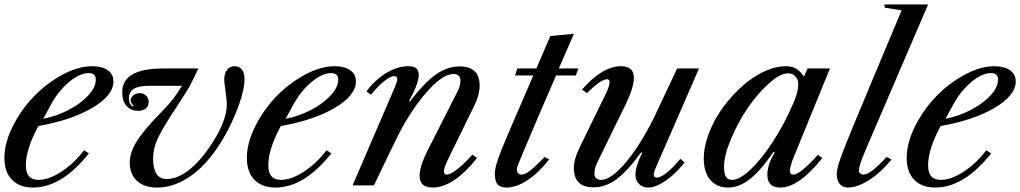

<svg xmlns="http://www.w3.org/2000/svg" viewBox="-20 -840 4623 870"><path d="M397.9 -540Q442.4 -540 468.3 -521.7Q494.1 -503.4 494.1 -471.2Q494.1 -408.2 399.2 -351.8Q304.2 -295.4 153.8 -269Q97.2 -163.6 97.2 -91.8Q97.2 -57.6 111.3 -41.3Q125.5 -24.9 154.8 -24.9Q201.2 -24.9 258.8 -62.5Q316.4 -100.1 360.8 -159.2L382.8 -145Q259.8 9.8 129.9 9.8Q68.4 9.8 34.2 -25.4Q0 -60.5 0 -125Q0 -191.9 37.6 -267.1Q75.2 -342.3 132.3 -401.9Q189.5 -461.4 261.5 -500.7Q333.5 -540 397.9 -540ZM208 -360.8 175.8 -301.8Q236.8 -313.5 292 -342.5Q347.2 -371.6 380.6 -408.4Q414.1 -445.3 414.1 -479Q414.1 -508.8 381.8 -508.8Q340.3 -508.8 291 -466.8Q241.7 -424.8 208 -360.8Z M583 -356 585.9 -359.9Q575.2 -369.6 571.8 -383.8Q571.8 -397.5 584 -407.7Q596.2 -418 613.8 -418Q629.9 -418 641.8 -406.7Q653.8 -395.5 653.8 -377.9Q653.8 -359.4 640.9 -348.6Q627.9 -337.9 606 -337.9Q573.2 -337.9 553.5 -360.1Q533.7 -382.3 533.7 -420.9Q533.7 -476.1 580.1 -502.9Q626.5 -529.8 722.7 -529.8H878.9Q853 -473.1 835.7 -443.1Q818.4 -413.1 763.7 -330.1Q711.4 -250.5 692.6 -207.3Q673.8 -164.1 673.8 -122.1Q673.8 -28.8 734.9 -28.8Q784.7 -28.8 838.6 -71.5Q892.6 -114.3 945.8 -198.2Q1007.8 -296.9 1007.8 -367.2Q1007.8 -387.2 1002 -426.3Q996.1 -465.3 996.1 -480Q996.1 -507.3 1009 -523.7Q1022 -540 1043.9 -540Q1064.9 -540 1076.4 -524.7Q1087.9 -509.3 1087.9 -481.9Q1087.9 -434.1 1060.3 -358.2Q1032.7 -282.2 988.8 -208Q925.3 -101.6 848.9 -45.9Q772.5 9.8 690.9 9.8Q633.8 9.8 600.8 -20.5Q567.9 -50.8 567.9 -103Q567.9 -149.9 601.1 -202.1Q634.3 -254.4 714.8 -335.9Q745.6 -367.2 763.4 -390.4Q781.2 -413.6 804.7 -451.2H656.7Q607.9 -451.2 585.9 -437.5Q564 -423.8 564 -394Q564 -368.2 583 -356Z M1496.6 -540Q1541 -540 1566.9 -521.7Q1592.8 -503.4 1592.8 -471.2Q1592.8 -408.2 1497.8 -351.8Q1402.8 -295.4 1252.4 -269Q1195.8 -163.6 1195.8 -91.8Q1195.8 -57.6 1210 -41.3Q1224.1 -24.9 1253.4 -24.9Q1299.8 -24.9 1357.4 -62.5Q1415 -100.1 1459.5 -159.2L1481.4 -145Q1358.4 9.8 1228.5 9.8Q1167 9.8 1132.8 -25.4Q1098.6 -60.5 1098.6 -125Q1098.6 -191.9 1136.2 -267.1Q1173.8 -342.3 1231 -401.9Q1288.1 -461.4 1360.1 -500.7Q1432.1 -540 1496.6 -540ZM1306.6 -360.8 1274.4 -301.8Q1335.4 -313.5 1390.6 -342.5Q1445.8 -371.6 1479.2 -408.4Q1512.7 -445.3 1512.7 -479Q1512.7 -508.8 1480.5 -508.8Q1439 -508.8 1389.6 -466.8Q1340.3 -424.8 1306.6 -360.8Z M1829.6 -540Q1855 -540 1866.2 -530.5Q1877.4 -521 1877.4 -500Q1877.4 -462.4 1833.5 -381.8L1837.4 -379.9Q1901.9 -464.8 1954.3 -502Q2006.8 -539.1 2062.5 -539.1Q2153.3 -539.1 2153.3 -452.1Q2153.3 -409.7 2128.4 -359.9L2011.7 -121.1Q1991.7 -82 1991.7 -63Q1991.7 -48.8 2003.4 -48.8Q2020.5 -48.8 2051.5 -72.8Q2082.5 -96.7 2120.6 -139.2L2141.6 -124Q2035.2 9.8 1940.4 9.8Q1881.3 9.8 1881.3 -43Q1881.3 -85.9 1917.5 -158.2L2053.7 -426.8Q2066.4 -453.1 2066.4 -475.1Q2066.4 -489.3 2058.1 -497.1Q2049.8 -504.9 2034.7 -504.9Q1983.9 -504.9 1908 -416.5Q1832 -328.1 1767.6 -193.8L1674.3 0H1577.6L1769.5 -445.8Q1780.3 -472.7 1780.3 -480Q1780.3 -495.1 1766.6 -495.1Q1749.5 -495.1 1720.5 -471.9Q1691.4 -448.7 1660.6 -410.2L1640.6 -425.8Q1678.7 -478 1730 -509Q1781.2 -540 1829.6 -540Z M2313.5 -498 2324.2 -529.8H2410.6L2473.6 -676.8L2580.6 -687L2512.2 -529.8H2600.6L2589.4 -498H2499.5L2416.5 -305.2Q2329.6 -102.1 2325.2 -87.9Q2322.3 -79.1 2322.3 -73.2Q2322.3 -48.8 2344.2 -48.8Q2358.9 -48.8 2382.8 -67.4Q2406.7 -85.9 2448.2 -128.9L2468.3 -117.2Q2420.4 -56.6 2369.9 -23.4Q2319.3 9.8 2275.4 9.8Q2246.1 9.8 2234.1 -4.9Q2222.2 -19.5 2222.2 -53.2Q2222.2 -75.7 2235.4 -115.2Q2248.5 -154.8 2291.5 -254.9L2396.5 -498Z M2640.1 -418 2617.2 -434.1Q2709.5 -540 2793.5 -540Q2852.1 -540 2852.1 -487.8Q2852.1 -444.3 2817.4 -372.1L2686 -103Q2673.3 -75.7 2673.3 -53.2Q2673.3 -40 2681.9 -32.5Q2690.4 -24.9 2703.1 -24.9Q2751.5 -24.9 2822.5 -112.3Q2893.6 -199.7 2957 -335.9L3048.3 -529.8H3147.5L2953.1 -84Q2942.4 -60.1 2942.4 -46.9Q2942.4 -41.5 2946.5 -38.3Q2950.7 -35.2 2956.1 -35.2Q2973.6 -35.2 3002.7 -58.6Q3031.7 -82 3062.5 -120.1L3082 -104Q3042 -52.7 2996.8 -21.5Q2951.7 9.8 2916.5 9.8Q2892.1 9.8 2875.7 -6.1Q2859.4 -22 2859.4 -47.9Q2859.4 -86.4 2890.1 -147.9L2885.3 -149.9Q2822.8 -64 2773.4 -27.6Q2724.1 8.8 2669.4 8.8Q2580.1 8.8 2580.1 -79.1Q2580.1 -117.7 2605.5 -169.9L2722.2 -409.2Q2742.2 -448.7 2742.2 -467.8Q2742.2 -481 2730.5 -481Q2716.8 -481 2692.6 -464.4Q2668.5 -447.8 2640.1 -418Z M3540 -540Q3567.9 -540 3586.4 -529.5Q3605 -519 3623 -493.2L3639.2 -529.8H3740.7L3568.8 -108.9Q3559.1 -77.6 3559.1 -67.9Q3559.1 -48.8 3574.7 -48.8Q3605 -48.8 3686 -138.2L3706.1 -124Q3599.6 9.8 3516.1 9.8Q3457 9.8 3457 -47.9Q3457 -95.2 3490.7 -148.9L3484.9 -151.9Q3426.3 -66.4 3377.7 -28.3Q3329.1 9.8 3278.8 9.8Q3227.5 9.8 3198.2 -25.1Q3168.9 -60.1 3168.9 -122.1Q3168.9 -166.5 3185.1 -215.8Q3201.2 -265.1 3228.3 -311Q3255.4 -356.9 3292.7 -398.9Q3330.1 -440.9 3370.4 -471.9Q3410.6 -502.9 3455.3 -521.5Q3500 -540 3540 -540ZM3297.9 -24.9Q3331.1 -24.9 3380.9 -71.8Q3430.7 -118.7 3482.9 -199.2Q3535.2 -279.8 3574.7 -372.1Q3597.2 -423.3 3597.2 -458Q3597.2 -480.5 3584 -494.1Q3570.8 -507.8 3550.8 -507.8Q3514.6 -507.8 3463.4 -461.4Q3412.1 -415 3367.9 -350.1Q3323.7 -285.2 3292.2 -210.2Q3260.7 -135.3 3260.7 -83Q3260.7 -52.7 3269.3 -38.8Q3277.8 -24.9 3297.9 -24.9Z M3989.3 -805.2 3987.3 -819.8H4185.5L3964.4 -305.2Q3904.3 -167 3887.9 -125.2Q3871.6 -83.5 3871.6 -66.9Q3871.6 -59.1 3878.2 -54Q3884.8 -48.8 3892.6 -48.8Q3906.7 -48.8 3930.2 -65.4Q3953.6 -82 3997.6 -128.9L4019.5 -117.2Q3970.7 -57.1 3917.5 -23.7Q3864.3 9.8 3822.3 9.8Q3798.3 9.8 3784.9 -6.6Q3771.5 -22.9 3771.5 -51.8Q3771.5 -79.1 3797.4 -147.2Q3823.2 -215.3 3928.2 -465.8L4065.4 -793Z M4486.3 -540Q4530.8 -540 4556.6 -521.7Q4582.5 -503.4 4582.5 -471.2Q4582.5 -408.2 4487.5 -351.8Q4392.6 -295.4 4242.2 -269Q4185.5 -163.6 4185.5 -91.8Q4185.5 -57.6 4199.7 -41.3Q4213.9 -24.9 4243.2 -24.9Q4289.6 -24.9 4347.2 -62.5Q4404.8 -100.1 4449.2 -159.2L4471.2 -145Q4348.1 9.8 4218.3 9.8Q4156.7 9.8 4122.6 -25.4Q4088.4 -60.5 4088.4 -125Q4088.4 -191.9 4126 -267.1Q4163.6 -342.3 4220.7 -401.9Q4277.8 -461.4 4349.9 -500.7Q4421.9 -540 4486.3 -540ZM4296.4 -360.8 4264.2 -301.8Q4325.2 -313.5 4380.4 -342.5Q4435.5 -371.6 4469 -408.4Q4502.4 -445.3 4502.4 -479Q4502.4 -508.8 4470.2 -508.8Q4428.7 -508.8 4379.4 -466.8Q4330.1 -424.8 4296.4 -360.8Z"/></svg>

Font: Libre Caslon Text
Style: Italic
Weight: 400
Italic angle: -25°
Designer: Pablo Impallari, Rodrigo Fuenzalida
Foundry: Pablo Impallari, Rodrigo Fuenzalida
Version: Version 1.002